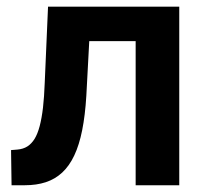

<svg xmlns="http://www.w3.org/2000/svg" viewBox="-20 -548 610 568"><path d="M413.1 -528.3V-426.3H154.3V-528.3ZM510.3 -528.3V0H381.3V-528.3ZM122.1 -528.3H249.5L235.4 -264.6Q231.9 -206.5 223.1 -162.8Q214.4 -119.1 199.7 -88.1Q185.1 -57.1 164.1 -37.6Q143.1 -18.1 115.5 -9Q87.9 0 53.7 0H14.2L12.7 -104L31.2 -105.5Q48.3 -106.9 60.8 -114.7Q73.2 -122.6 82.3 -137.2Q91.3 -151.9 97.4 -175Q103.5 -198.2 107.2 -229.7Q110.8 -261.2 112.3 -302.7Z"/></svg>

Font: Roboto SemiBold
Style: Regular
Weight: 600
Designer: Christian Robertson
Foundry: Google
Version: Version 3.009; 2024